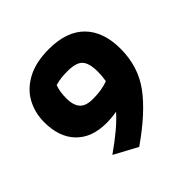

<svg xmlns="http://www.w3.org/2000/svg" viewBox="-163 -745 880 880"><g transform="rotate(-45 277.0 -305.0)"><path d="M139 -61Q241 -132 291 -189Q258 -183 223 -183Q129 -183 76.5 -237Q24 -291 24 -388Q24 -448 51 -498.5Q78 -549 134.5 -579.5Q191 -610 276 -610Q391 -610 450.5 -549.5Q510 -489 510 -378Q510 -263 446.5 -177Q383 -91 252 0ZM357 -321Q362 -351 362 -378Q362 -433 341.5 -455.5Q321 -478 266 -478Q242 -478 224.5 -476Q207 -474 185 -468Q173 -437 173 -393Q173 -350 192 -327.5Q211 -305 257 -305Q315 -305 357 -321Z"/></g></svg>

Font: Athiti
Style: Bold
Weight: 700
Designer: CadsonDemak Team
Foundry: CadsonDemak
Version: Version 1.033